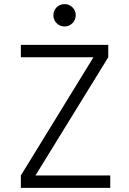

<svg xmlns="http://www.w3.org/2000/svg" viewBox="-20 -911 626 931"><path d="M81.1 0V-60.1L433.1 -633.3H81.1V-693.4H504.9V-633.3L151.9 -60.1H514.6V0ZM293 -782.7Q270.5 -782.7 254.6 -798.6Q238.8 -814.5 238.8 -836.9Q238.8 -859.9 254.6 -875.5Q270.5 -891.1 293 -891.1Q315.4 -891.1 331.3 -875.5Q347.2 -859.9 347.2 -836.9Q347.2 -814.5 331.3 -798.6Q315.4 -782.7 293 -782.7Z"/></svg>

Font: Cascadia Mono PL Light
Style: Regular
Weight: 300
Monospace: yes
Designer: Aaron Bell
Foundry: Saja Typeworks
Version: Version 2404.023; ttfautohint (v1.8.4)